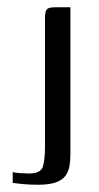

<svg xmlns="http://www.w3.org/2000/svg" viewBox="-20 -419 274 529"><path d="M15 55Q20 57 35 58Q50 59 60 59Q92 59 98 40.5Q104 22 104 -18Q104 -106 104 -194Q104 -282 104 -370Q104 -381 106 -387.5Q108 -394 114 -396.5Q120 -399 132 -399Q142 -399 153 -399Q164 -399 174 -399Q174 -368 174 -333Q174 -298 174 -260Q174 -222 174 -183Q174 -144 174 -107Q174 -70 174 -36Q174 -14 174 5.5Q174 25 171 40.5Q168 56 159 67Q150 78 132.5 84Q115 90 84 90Q61 90 41 88Q21 86 15 85Q15 77 15 70Q15 63 15 55Z"/></svg>

Font: Genos Thin
Style: Regular
Weight: 400
Version: Version 1.010